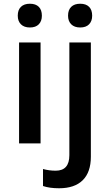

<svg xmlns="http://www.w3.org/2000/svg" viewBox="-20 -767 588 1027"><path d="M140 -620Q171 -620 187.5 -637Q204 -654 204 -683Q204 -714 187.5 -730.5Q171 -747 140 -747Q109 -747 92 -730.5Q75 -714 75 -683Q75 -654 92 -637Q109 -620 140 -620ZM409 -620Q440 -620 456.5 -637Q473 -654 473 -683Q473 -714 456.5 -730.5Q440 -747 409 -747Q378 -747 361 -730.5Q344 -714 344 -683Q344 -654 361 -637Q378 -620 409 -620ZM82 -540V0H197V-540ZM466 71V-540H351V63Q351 146 278 146Q243 146 210 137V228Q245 240 296 240Q379 240 422.5 197Q466 154 466 71Z"/></svg>

Font: OpenSansMMV
Style: Semibold
Weight: 600
Designer: Steve Matteson
Foundry: Ascender Corporation
Version: Version 6.000